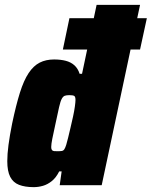

<svg xmlns="http://www.w3.org/2000/svg" viewBox="-20 -763 625 791"><path d="M239 -559 266 -688H585L557 -559ZM119 8Q83 8 58.5 -1.5Q34 -11 22 -34.5Q10 -58 10 -99Q10 -128 15 -166Q20 -204 30 -254Q46 -330 62 -381Q78 -432 98 -462Q118 -492 143.5 -505Q169 -518 203 -518Q230 -518 251 -512.5Q272 -507 286.5 -494Q301 -481 308 -459H318L378 -743H557L399 0H226L234 -57H224Q211 -31 193.5 -17Q176 -3 157 2.5Q138 8 119 8ZM217 -140Q228 -140 234.5 -141Q241 -142 245 -148Q249 -154 253 -167Q256 -176 260.5 -195Q265 -214 270.5 -237Q276 -260 281 -283Q286 -306 288.5 -324.5Q291 -343 291 -351Q291 -365 285.5 -368Q280 -371 266 -371Q254 -371 247 -368.5Q240 -366 234.5 -356Q229 -346 223.5 -322Q218 -298 209 -255Q200 -214 195.5 -191.5Q191 -169 191 -157Q191 -149 194 -145Q197 -141 203 -140.5Q209 -140 217 -140Z"/></svg>

Font: Saira SemiCondensed Black
Style: Italic
Weight: 900
Width: 4
Italic angle: -12°
Designer: Hector Gatti with collaboration of the Omnibus-Type team
Foundry: Omnibus-Type
Version: Version 1.101